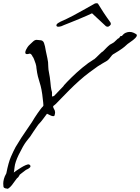

<svg xmlns="http://www.w3.org/2000/svg" viewBox="-58 -880 865 1185"><path d="M-10 285Q-15 285 -24.5 282.5Q-34 280 -36 274V276Q-36 276 -37 267.5Q-38 259 -38 253Q-38 241 -34 225Q-30 209 -19 190Q-6 123 9.5 87.5Q25 52 38 28Q55 -1 73.5 -29.5Q92 -58 111 -85Q125 -104 138.5 -125.5Q152 -147 156 -154Q163 -165 173 -179.5Q183 -194 192.5 -206.5Q202 -219 206 -222Q206 -222 208 -225Q210 -228 210 -229Q210 -240 208.5 -248.5Q207 -257 207 -261Q203 -302 198 -327Q193 -352 187 -370Q181 -388 176 -408Q171 -428 167 -459Q167 -471 162 -487Q157 -503 151.5 -516Q146 -529 143 -531L142 -533Q142 -535 135.5 -543.5Q129 -552 117 -547Q114 -546 109 -546Q98 -546 98 -556Q98 -564 103.5 -574.5Q109 -585 112 -589Q117 -597 126.5 -605.5Q136 -614 143 -621Q151 -629 157 -631.5Q163 -634 168 -634Q173 -634 178.5 -633Q184 -632 188 -632H189Q207 -632 213.5 -615Q220 -598 225 -565Q229 -542 234.5 -520.5Q240 -499 240 -467Q240 -452 245 -428.5Q250 -405 253 -373Q253 -366 256 -344Q259 -322 263 -311V-284Q271 -287 275 -287Q296 -310 316.5 -330.5Q337 -351 336 -352L337 -354Q354 -373 384 -402.5Q414 -432 450.5 -462.5Q487 -493 522 -514H523Q524 -514 535 -524.5Q546 -535 557.5 -546.5Q569 -558 571 -559L573 -560Q575 -560 583 -568.5Q591 -577 601.5 -587.5Q612 -598 618 -602V-603Q631 -611 635 -612.5Q639 -614 645.5 -619Q652 -624 669 -641L670 -642Q672 -641 677.5 -646.5Q683 -652 682 -653L683 -655Q688 -658 690.5 -657.5Q693 -657 694 -658Q705 -672 717.5 -677.5Q730 -683 742 -683Q755 -683 766 -678Q777 -673 784 -668Q786 -667 786.5 -661.5Q787 -656 777.5 -645.5Q768 -635 740 -616Q729 -609 720.5 -600.5Q712 -592 695.5 -580Q679 -568 644 -547H643Q635 -543 624.5 -528Q614 -513 603 -505Q592 -499 574.5 -488.5Q557 -478 546 -471L495 -434Q465 -412 433 -383.5Q401 -355 372 -326Q343 -297 320.5 -273.5Q298 -250 287 -239Q283 -235 279.5 -232.5Q276 -230 270 -225Q270 -221 271 -217Q272 -213 272 -213V-214Q278 -204 280 -198Q282 -192 282 -187Q282 -180 279 -168V-169Q278 -163 270 -163Q263 -163 252 -168.5Q241 -174 234 -177L233 -178H232Q220 -162 207 -144.5Q194 -127 183 -116L182 -115Q182 -116 172 -102Q162 -88 149 -68.5Q136 -49 125 -32H124Q120 -27 103 -5Q86 17 57 76Q35 122 32 151Q29 180 27 185Q30 182 42.5 173.5Q55 165 71 155Q87 145 101 139Q115 133 121 135Q130 139 130 146Q130 153 119.5 159.5Q109 166 103 168Q103 168 93 175.5Q83 183 73.5 190.5Q64 198 64 198Q64 198 59 207Q54 216 47 220Q43 224 34.5 236.5Q26 249 15 263Q4 277 -9 285ZM302 -715Q291 -715 290 -723Q290 -726 291 -728Q296 -737 315 -746Q354 -763 394 -784Q434 -805 468.5 -825Q503 -845 525 -857Q530 -860 538 -860Q546 -860 547 -857Q558 -838 579 -806Q600 -774 622 -744Q626 -739 626 -733Q626 -726 619 -721Q614 -717 611.5 -716Q609 -715 607 -715Q603 -715 601 -716Q599 -717 596 -718L510 -798Q500 -793 478.5 -783.5Q457 -774 430.5 -763Q404 -752 379 -742Q354 -732 337.5 -725.5Q321 -719 320 -718Q308 -715 302 -715Z"/></svg>

Font: Vujahday Script
Style: Regular
Weight: 400
Designer: Robert E. Leuschke
Foundry: Robert E. Leuschke
Version: Version 1.010; ttfautohint (v1.8.3)